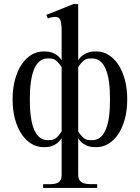

<svg xmlns="http://www.w3.org/2000/svg" viewBox="-20 -715 694 952"><path d="M610.8 -222.2Q610.8 -168 598.9 -124.3Q586.9 -80.6 566.2 -49.8Q545.4 -19 517.6 -2.2Q489.7 14.6 458 14.6Q449.7 14.6 438.5 13.9Q427.2 13.2 415 8.8Q402.8 4.4 390.4 -4.6Q377.9 -13.7 367.7 -29.8V149.9Q367.7 169.4 375 179.4Q382.3 189.5 395.3 193.6Q408.2 197.8 425.3 198Q442.4 198.2 461.9 198.2V216.8H193.8V198.2H229.5Q246.6 198.2 259 194.3Q271.5 190.4 278.6 180.7Q285.6 170.9 285.6 151.4V-29.8Q275.4 -13.7 262.9 -4.6Q250.5 4.4 238.3 8.8Q226.1 13.2 214.8 13.9Q203.6 14.6 195.3 14.6Q163.6 14.6 135.7 -2.2Q107.9 -19 87.2 -49.8Q66.4 -80.6 54.4 -124.3Q42.5 -168 42.5 -222.2Q42.5 -276.4 54.4 -320.3Q66.4 -364.3 87.2 -395.3Q107.9 -426.3 135.7 -443.1Q163.6 -460 195.3 -460Q203.6 -460 214.8 -459.2Q226.1 -458.5 238.3 -454.1Q250.5 -449.7 262.9 -440.9Q275.4 -432.1 285.6 -416V-564Q285.6 -599.1 279.3 -615.2Q272.9 -631.3 253.4 -631.3Q246.6 -631.3 237.5 -629.6Q228.5 -627.9 217.8 -623.5L209.5 -641.1L344.2 -694.8H367.7V-416Q377.9 -432.1 390.4 -440.9Q402.8 -449.7 415 -454.1Q427.2 -458.5 438.5 -459.2Q449.7 -460 458 -460Q489.7 -460 517.6 -443.1Q545.4 -426.3 566.2 -395.3Q586.9 -364.3 598.9 -320.3Q610.8 -276.4 610.8 -222.2ZM525.4 -222.2Q525.4 -241.2 524.4 -263.9Q523.4 -286.6 520.5 -309.1Q517.6 -331.5 511.5 -352.5Q505.4 -373.5 495.6 -389.6Q485.8 -405.8 471.2 -415.5Q456.5 -425.3 436 -425.3Q426.3 -425.3 418.5 -424.6Q410.6 -423.8 402.8 -419.7Q395 -415.5 386.5 -406.7Q377.9 -397.9 367.7 -381.8V-63.5Q377.9 -47.4 386.5 -38.6Q395 -29.8 402.8 -25.6Q410.6 -21.5 418.5 -20.8Q426.3 -20 436 -20Q456.5 -20 471.2 -29.5Q485.8 -39.1 495.6 -55.2Q505.4 -71.3 511.5 -92Q517.6 -112.8 520.5 -135.3Q523.4 -157.7 524.4 -180.2Q525.4 -202.6 525.4 -222.2ZM285.6 -381.8Q275.4 -397.9 266.8 -406.7Q258.3 -415.5 250.5 -419.7Q242.7 -423.8 234.9 -424.6Q227.1 -425.3 217.8 -425.3Q197.3 -425.3 182.6 -415.5Q168 -405.8 158 -389.6Q147.9 -373.5 142.1 -352.5Q136.2 -331.5 133.1 -309.1Q129.9 -286.6 128.9 -263.9Q127.9 -241.2 127.9 -222.2Q127.9 -202.6 128.9 -180.2Q129.9 -157.7 133.1 -135.3Q136.2 -112.8 142.1 -92Q147.9 -71.3 158 -55.2Q168 -39.1 182.6 -29.5Q197.3 -20 217.8 -20Q227.1 -20 234.9 -20.8Q242.7 -21.5 250.5 -25.6Q258.3 -29.8 266.8 -38.6Q275.4 -47.4 285.6 -63.5Z"/></svg>

Font: Doulos SIL Cyr
Style: Regular
Weight: 400
Designer: Walt Agee, Victor Gaultney, Peter Martin, Debbi Hosken, Becca Hirsbrunner
Foundry: SIL International
Version: Version 5.000